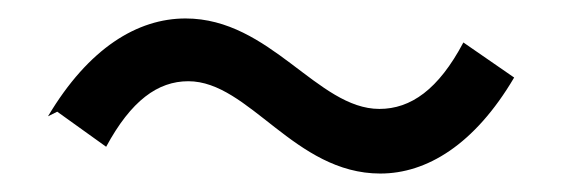

<svg xmlns="http://www.w3.org/2000/svg" viewBox="-20 -463 622 208"><path d="M42 -342 95 -304C122 -354 151 -375 184 -375C250 -375 299 -275 392 -275C442 -275 494 -306 537 -379L482 -417C455 -366 425 -345 391 -345C324 -345 273 -443 181 -443C129 -443 76 -411 32 -337Z"/></svg>

Font: GenEiGothic-pro-Regular
Style: Regular
Weight: 400
Designer: Ryoko NISHIZUKA (kana & ideographs); Paul D. Hunt (Latin, Greek & Cyrillic); Wenlong ZHANG (bopomofo); Sandoll Communica
Foundry: Adobe Systems Incorporated; o_tamon
Version: Version 1.000.140830